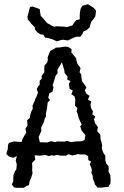

<svg xmlns="http://www.w3.org/2000/svg" viewBox="-20 -895 590 915"><path d="M59 0 47 -2 36 -16 43 -29 44 -61 51 -78 58 -89 60 -112 55 -129 60 -151 43 -143 23 -149 10 -161 13 -172 17 -185 18 -204 23 -214 46 -221 70 -219H83L88 -234L100 -255L105 -262L101 -281L111 -296L110 -314L109 -322L122 -333L125 -351L130 -365L136 -376L135 -392L145 -413L149 -425L155 -437L161 -454L155 -470L161 -482L169 -491V-510L179 -520L178 -533L191 -550V-563L192 -583L205 -597L208 -609L207 -622L219 -652L236 -661L246 -668L265 -669L290 -673L305 -671L321 -661L320 -645L343 -617L344 -607L349 -591L364 -570L359 -551L367 -541L368 -527L371 -508L382 -493L392 -478L384 -465L391 -449L407 -438L399 -420L415 -411L411 -395L414 -380L423 -364L420 -350L434 -340L428 -326L433 -308L447 -289L444 -277L445 -267L458 -254L459 -231L462 -224L467 -202L465 -191L469 -175L474 -164L482 -153V-132L486 -116L497 -103L498 -91L497 -78L506 -59L507 -36L506 -19L498 -10V-5L465 -1H445L431 -18V-23L423 -42L421 -59L415 -72L418 -84L415 -96L408 -112L414 -125L401 -132L400 -151L386 -159H361L352 -161L334 -156L324 -154L306 -160L294 -153H269L252 -157L238 -153L227 -155L210 -151L203 -155L191 -156L170 -153L145 -155L148 -134L133 -119L134 -96L133 -84L135 -70L130 -52L121 -30L118 -13L107 -9L94 0ZM204 -216 224 -222 242 -218 253 -221 288 -220 299 -224 318 -218 343 -221 369 -222 383 -227 387 -251 369 -273 362 -294 370 -300 355 -332 351 -349 345 -365 349 -380 337 -391 339 -420 335 -436 320 -446 327 -463 312 -472 308 -495 316 -509 301 -515 302 -530 288 -547 287 -558 275 -598 254 -563V-545L246 -536L231 -489L235 -479L230 -458L215 -450L210 -429L218 -418L207 -406L204 -378L199 -355V-340L193 -329L189 -313L176 -287L177 -271L164 -242L170 -217ZM251 -698 229 -708 218 -711 204 -715H196L186 -730L173 -731L158 -741L146 -755V-765L129 -782L125 -788L112 -803L111 -817L115 -830L118 -843L123 -862L135 -864L149 -859L169 -852L171 -838L174 -820L198 -793L205 -785L228 -772L240 -767L247 -770L265 -769L286 -768L298 -766L315 -771L325 -774L332 -785L343 -799L360 -803V-826L362 -841L364 -853L372 -867L399 -875L415 -865L427 -857L438 -844L436 -831L434 -816L426 -805L414 -790L410 -776L407 -764L393 -752L377 -744L374 -735L363 -720H343L328 -714L316 -708L303 -702L279 -706L267 -703Z"/></svg>

Font: Winky Rough Light
Style: Regular
Weight: 300
Designer: Simon Atzbach
Foundry: typofactur
Version: Version 1.206; ttfautohint (v1.8.4.7-5d5b)